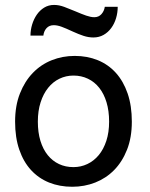

<svg xmlns="http://www.w3.org/2000/svg" viewBox="-20 -730 597 763"><path d="M130.4 -246.6Q130.4 -204.1 140.6 -170.4Q150.9 -136.7 169.7 -113.5Q188.5 -90.3 214.4 -78.1Q240.2 -65.9 272 -65.9Q301.3 -65.9 327.1 -78.1Q353 -90.3 372.3 -113.5Q391.6 -136.7 402.6 -170.4Q413.6 -204.1 413.6 -246.6Q413.6 -289.6 403.3 -323.5Q393.1 -357.4 374.3 -381.1Q355.5 -404.8 329.3 -417.2Q303.2 -429.7 272 -429.7Q242.2 -429.7 216.3 -417.2Q190.4 -404.8 171.4 -381.1Q152.3 -357.4 141.4 -323.5Q130.4 -289.6 130.4 -246.6ZM40 -246.6Q40 -309.6 59.1 -358.2Q78.1 -406.7 110.4 -440.2Q142.6 -473.6 185.5 -490.7Q228.5 -507.8 276.9 -507.8Q327.1 -507.8 368.9 -490.7Q410.6 -473.6 440.7 -440.2Q470.7 -406.7 487.3 -358.2Q503.9 -309.6 503.9 -246.6Q503.9 -183.6 484.9 -135.3Q465.8 -86.9 433.6 -54.2Q401.4 -21.5 358.4 -4.6Q315.4 12.2 267.1 12.2Q216.8 12.2 175 -4.6Q133.3 -21.5 103.3 -54.2Q73.2 -86.9 56.6 -135.3Q40 -183.6 40 -246.6ZM101.1 -588.4Q101.1 -610.8 107.7 -632.6Q114.3 -654.3 126.2 -671.6Q138.2 -689 155.5 -699.7Q172.9 -710.4 194.8 -710.4Q205.1 -710.4 214.8 -708.5Q224.6 -706.5 234.6 -702.9Q244.6 -699.2 255.6 -694.6Q266.6 -689.9 279.3 -685.1Q292.5 -679.7 303 -675.3Q313.5 -670.9 322.5 -668Q331.5 -665 339.4 -663.3Q347.2 -661.6 355 -661.6Q372.1 -661.6 383.1 -673.8Q394 -686 396.5 -703.1H447.8Q447.8 -679.7 441.2 -657.7Q434.6 -635.7 422.1 -618.7Q409.7 -601.6 391.6 -591.3Q373.5 -581.1 351.1 -581.1Q331.5 -581.1 311.8 -587.6Q292 -594.2 269.5 -604.5Q241.2 -617.7 224.4 -623.8Q207.5 -629.9 193.8 -629.9Q175.8 -629.9 165 -618.2Q154.3 -606.4 152.3 -588.4Z"/></svg>

Font: Andika FrenchTight
Style: Regular
Weight: 400
Designer: Victor Gaultney, Annie Olsen, Julie Remington, Don Collingsworth, Eric Hays, Becca Hirsbrunner
Foundry: SIL International
Version: Version 5.000 ; Dig1 Dig4Opn Dig7 LnSpcTght